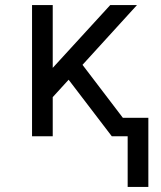

<svg xmlns="http://www.w3.org/2000/svg" viewBox="-20 -540 640 761"><path d="M568 201H486V0H423L252 -224L189 -155V0H107V-520H189V-271L417 -520H523L307 -283L467 -73H568Z"/></svg>

Font: Iosevka SS04 Extended
Style: Regular
Weight: 400
Width: 7
Monospace: yes
Designer: Belleve Invis
Foundry: Belleve Invis
Version: Version 19.0.0; ttfautohint (v1.8.4)